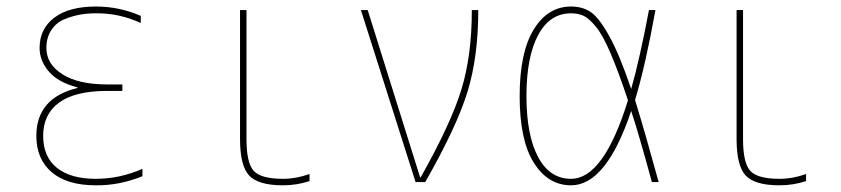

<svg xmlns="http://www.w3.org/2000/svg" viewBox="-20 -550 2540 580"><path d="M213.9 -286.1Q156.2 -300.8 127.9 -333.5Q99.6 -366.2 99.6 -405.3Q99.6 -462.9 144 -496.6Q188.5 -530.3 269.5 -530.3Q340.8 -530.3 405.3 -502V-480.5Q339.8 -510.7 269.5 -509.8Q244.1 -509.8 222.2 -505.9Q200.2 -502 175.3 -492.2Q150.4 -482.4 135.3 -459.5Q120.1 -436.5 120.1 -405.3Q120.1 -356.4 168.5 -325.7Q216.8 -294.9 304.7 -294.9H349.6V-275.4H304.7Q207 -275.4 158.7 -240.2Q110.4 -205.1 110.4 -139.6Q110.4 -76.2 151.9 -43Q193.4 -9.8 269.5 -9.8Q341.8 -9.8 410.2 -40V-17.6Q339.8 10.7 269.5 9.8Q182.6 9.8 136.2 -29.8Q89.8 -69.3 89.8 -139.6Q89.8 -253.9 213.9 -284.2Z M724.6 -519.5V-129.9Q724.6 -57.6 746.6 -33.7Q768.6 -9.8 835 -9.8Q875 -9.8 915 -24.4V-2.9Q876 9.8 835 9.8Q759.8 9.8 732.4 -20Q705.1 -49.8 705.1 -129.9V-519.5Z M1249 -14.6H1251Q1342.8 -177.7 1374 -280.3Q1405.3 -382.8 1405.3 -519.5H1424.8Q1424.8 -379.9 1392.6 -273.9Q1360.4 -168 1264.6 0H1235.4L1070.3 -519.5H1090.8Z M1969.7 0H1949.2Q1911.1 -140.6 1886.7 -214.8Q1811.5 9.8 1705.1 9.8Q1635.7 9.8 1592.8 -58.1Q1549.8 -126 1549.8 -259.8Q1549.8 -391.6 1592.3 -460.9Q1634.8 -530.3 1705.1 -530.3Q1740.2 -530.3 1765.1 -513.2Q1790 -496.1 1820.8 -440.4Q1851.6 -384.8 1886.7 -281.2Q1912.1 -370.1 1940.4 -519.5H1960Q1929.7 -351.6 1898.4 -248Q1930.7 -142.6 1969.7 0ZM1877 -247.1Q1847.7 -335 1824.2 -389.6Q1800.8 -444.3 1779.8 -469.7Q1758.8 -495.1 1742.7 -502.4Q1726.6 -509.8 1705.1 -509.8Q1640.6 -509.8 1605.5 -443.8Q1570.3 -377.9 1570.3 -259.8Q1570.3 -141.6 1605.5 -75.7Q1640.6 -9.8 1705.1 -9.8Q1803.7 -9.8 1877 -247.1Z M2224.6 -519.5V-129.9Q2224.6 -57.6 2246.6 -33.7Q2268.6 -9.8 2335 -9.8Q2375 -9.8 2415 -24.4V-2.9Q2376 9.8 2335 9.8Q2259.8 9.8 2232.4 -20Q2205.1 -49.8 2205.1 -129.9V-519.5Z"/></svg>

Font: Mgen+ 1m thin
Style: Regular
Weight: 100
Designer: [Source Han Sans]
Ryoko NISHIZUKA  (kana & ideographs); Paul D. Hunt (Latin, Greek & Cyrillic); Wenlong ZHANG  (bopomofo
Version: Version 1.059.20150602